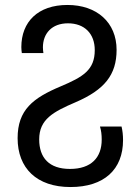

<svg xmlns="http://www.w3.org/2000/svg" viewBox="-20 -744 558 774"><path d="M264 10C400 10 476 -61 476 -179C476 -199 474 -217 470 -234H383C388 -218 390 -201 390 -181C390 -109 348 -63 262 -63C178 -63 138 -108 138 -182C138 -263 194 -293 285 -332C401 -382 450 -442 450 -543C450 -654 370 -724 252 -724C133 -724 66 -656 66 -554C66 -546 67 -537 68 -530H155C154 -537 153 -545 153 -553C153 -609 189 -650 254 -650C320 -650 362 -609 362 -542C362 -462 315 -434 225 -396C113 -349 51 -301 51 -187C51 -66 128 10 264 10Z"/></svg>

Font: Noto Sans Georgian SemiCondensed
Style: Regular
Weight: 400
Width: 4
Designer: Monotype Design Team, Akaki Razmadze
Foundry: Google LLC
Version: Version 2.005